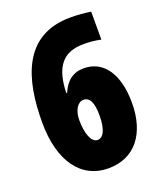

<svg xmlns="http://www.w3.org/2000/svg" viewBox="-136 -812 767 910"><g transform="rotate(-20 247.5 -357.0)"><path d="M32 -302C32 -106 116 10 255 10C387 10 464 -89 464 -244C464 -390 404 -476 304 -476C251 -476 214 -448 191 -393H187C191 -528 241 -584 344 -584C374 -584 403 -581 430 -575V-716C396 -721 362 -724 328 -724C88 -724 32 -517 32 -302ZM251 -134C220 -134 201 -184 201 -252C201 -299 222 -336 252 -336C284 -336 299 -304 299 -241C299 -167 279 -134 251 -134Z"/></g></svg>

Font: Noto Sans Georgian ExtraCondensed Black
Style: Regular
Weight: 900
Width: 2
Designer: Monotype Design Team, Akaki Razmadze
Foundry: Google LLC
Version: Version 2.005